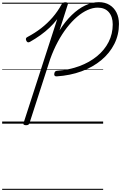

<svg xmlns="http://www.w3.org/2000/svg" viewBox="-20 -1150 1126 1785"><path d="M507 -440Q494 -439 488 -446Q482 -453 485 -467Q487 -479 493 -485Q499 -491 510 -492Q623 -500 717.5 -535Q812 -570 882 -627.5Q952 -685 990 -760Q1028 -835 1028 -923Q1028 -995 991.5 -1037Q955 -1079 888 -1079Q843 -1079 794 -1057Q745 -1035 696.5 -993.5Q648 -952 602.5 -893.5Q557 -835 517.5 -761.5Q478 -688 447 -602L254 -5Q251 4 244 9Q237 14 222 14Q208 14 201.5 9Q195 4 199 -6L512 -972Q480 -930 441 -893Q402 -856 356 -823Q310 -790 257 -760Q245 -754 237 -757.5Q229 -761 224 -773Q219 -784 221.5 -792.5Q224 -801 235 -806Q305 -843 363 -888Q421 -933 469 -988.5Q517 -1044 553 -1110Q559 -1120 566.5 -1124.5Q574 -1129 588 -1129Q602 -1129 608 -1123.5Q614 -1118 610 -1108L533 -867Q586 -951 647 -1010Q708 -1069 772 -1099.5Q836 -1130 899 -1130Q956 -1130 998 -1104.5Q1040 -1079 1063 -1033.5Q1086 -988 1086 -927Q1086 -827 1043 -741.5Q1000 -656 922 -591Q844 -526 738 -487Q632 -448 507 -440ZM0 605H939V615H0ZM0 -20H939V0H0ZM0 -505H939V-500H0ZM0 -1125H939V-1115H0Z"/></svg>

Font: Playwrite CU Guides
Style: Regular
Weight: 400
Designer: Veronika Burian, José Scaglione
Foundry: TypeTogether
Version: Version 1.003